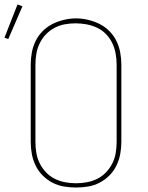

<svg xmlns="http://www.w3.org/2000/svg" viewBox="-39 -828 659 856"><path d="M300 8Q273 8 246 3.5Q219 -1 195 -13.5Q171 -26 151.5 -45.5Q132 -65 120 -89.5Q108 -114 103 -141Q98 -168 98 -195V-540Q98 -567 103 -594Q108 -621 120 -645.5Q132 -670 151.5 -689.5Q171 -709 195 -721Q219 -733 246 -739.5Q273 -746 300 -746Q327 -746 354 -739.5Q381 -733 405 -721Q429 -709 448.5 -689.5Q468 -670 480 -645.5Q492 -621 497 -594Q502 -567 502 -540V-195Q502 -168 497 -141Q492 -114 480 -89.5Q468 -65 448.5 -45.5Q429 -26 405 -13.5Q381 -1 354 3.5Q327 8 300 8ZM300 -11Q324 -11 348.5 -15.5Q373 -20 395 -31Q417 -42 434 -60Q451 -78 462 -100Q473 -122 477 -146.5Q481 -171 481 -195V-540Q481 -565 476.5 -589.5Q472 -614 461.5 -636Q451 -658 433.5 -676Q416 -694 393.5 -704.5Q371 -715 346.5 -719.5Q322 -724 298 -724Q273 -724 249 -719.5Q225 -715 203.5 -703.5Q182 -692 165 -674Q148 -656 137.5 -634Q127 -612 123 -588Q119 -564 119 -540V-195Q119 -171 123 -146.5Q127 -122 138 -100Q149 -78 166 -60Q183 -42 205 -31Q227 -20 251.5 -15.5Q276 -11 300 -11ZM-2 -654 -19 -660 39 -808 61 -800Z"/></svg>

Font: Iosevka Slab Thin Extended
Style: Regular
Weight: 100
Width: 7
Monospace: yes
Designer: Belleve Invis
Foundry: Belleve Invis
Version: Version 11.1.1; ttfautohint (v1.8.3)